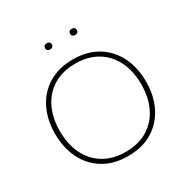

<svg xmlns="http://www.w3.org/2000/svg" viewBox="-189 -1010 1158 1185"><g transform="rotate(-30 390.0 -417.5)"><path d="M390 10Q288 10 215.5 -34.5Q143 -79 104.5 -156.5Q66 -234 66 -334Q66 -434 104.5 -511.5Q143 -589 215.5 -633.5Q288 -678 390 -678Q492 -678 564.5 -633.5Q637 -589 675.5 -511.5Q714 -434 714 -334Q714 -234 675.5 -156.5Q637 -79 564.5 -34.5Q492 10 390 10ZM390 -20Q481 -20 546 -59.5Q611 -99 645.5 -170Q680 -241 680 -334Q680 -428 645.5 -498.5Q611 -569 546 -608.5Q481 -648 390 -648Q299 -648 234 -608.5Q169 -569 134.5 -498.5Q100 -428 100 -334Q100 -241 134.5 -170Q169 -99 234 -59.5Q299 -20 390 -20ZM479 -801Q468 -801 461.5 -806.5Q455 -812 455 -823Q455 -834 461.5 -839.5Q468 -845 479 -845Q490 -845 496.5 -839.5Q503 -834 503 -823Q503 -812 496.5 -806.5Q490 -801 479 -801ZM301 -801Q290 -801 283.5 -806.5Q277 -812 277 -823Q277 -834 283.5 -839.5Q290 -845 301 -845Q312 -845 318.5 -839.5Q325 -834 325 -823Q325 -812 318.5 -806.5Q312 -801 301 -801Z"/></g></svg>

Font: Gantari Thin
Style: Regular
Weight: 250
Designer: Anugrah Pasau
Foundry: Lafontype
Version: Version 1.000